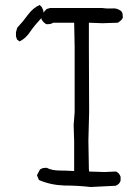

<svg xmlns="http://www.w3.org/2000/svg" viewBox="-20 -729 540 769"><path d="M343 20Q291 14 237 14Q182 12 136 -8L128 -27L140 -50Q146 -54 153 -56Q155 -56 159.5 -56.5Q164 -57 167 -57Q188 -46 219 -46Q240 -46 277 -44V-164L275 -228L279 -280V-543L277 -638H193Q186 -633 180 -633Q176 -632 167 -632Q162 -633 155 -640Q150 -645 146 -652V-657Q119 -628 103 -605Q84 -575 58 -563L48 -571Q48 -573 46 -577.5Q44 -582 44 -584Q44 -591 44 -600L49 -618Q71 -641 92 -670Q113 -698 139 -709L147 -701Q151 -693 153 -688.5Q155 -684 153 -678L167 -693L181 -697H388Q408 -694 428 -695Q447 -698 465 -685Q470 -679 471 -673Q471 -671 471.5 -666Q472 -661 472 -658Q468 -650 463 -646Q462 -646 460 -644Q458 -642 456 -640.5Q454 -639 452 -638L390 -636L336 -638V-545L337 -280L334 -166L336 -52L337 -42L399 -40L443 -42Q449 -41 456 -34Q462 -25 463 -21V-6Q462 0 456 7Q451 12 443 15Z"/></svg>

Font: Yozai
Style: Regular
Weight: 400
Designer: LXGW / Y.OzVox
Foundry: LXGW / Y.OzVox
Version: Version 0.861;October 22, 2024